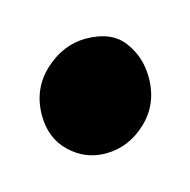

<svg xmlns="http://www.w3.org/2000/svg" viewBox="-47 -473 184 186"><g transform="rotate(-15 45.0 -380.0)"><path d="M41 -323.5Q20.5 -323.5 5.5 -337.8Q-9.5 -352 -9.5 -375Q-9.5 -401.5 9.2 -418.8Q28 -436 50.5 -436Q76.5 -436 88.2 -420.2Q100 -404.5 100 -384Q100 -357.5 82 -340.5Q64 -323.5 41 -323.5Z"/></g></svg>

Font: Merriweather 72pt Light
Style: Regular
Weight: 300
Version: Version 2.100